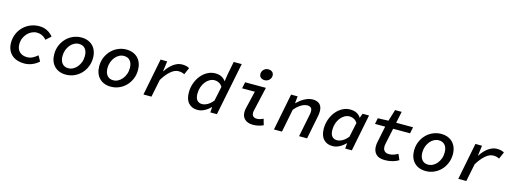

<svg xmlns="http://www.w3.org/2000/svg" viewBox="-8 -1596 6616 2474"><g transform="rotate(15 3300.0 -359.0)"><path d="M294 12Q246 12 204 -1.5Q162 -15 131 -42Q100 -69 82 -109.5Q64 -150 64 -204Q64 -271 88.5 -326Q113 -381 154 -420.5Q195 -460 249 -481.5Q303 -503 362 -503Q427 -503 474.5 -476Q522 -449 548 -414L482 -354Q431 -415 352 -415Q319 -415 286.5 -399.5Q254 -384 228.5 -357Q203 -330 187.5 -293Q172 -256 172 -214Q172 -179 182.5 -153Q193 -127 211.5 -110Q230 -93 255.5 -84.5Q281 -76 310 -76Q350 -76 384 -93.5Q418 -111 449 -138L489 -65Q451 -30 401 -9Q351 12 294 12Z M852 12Q802 12 763 -3.5Q724 -19 696.5 -47.5Q669 -76 654.5 -116Q640 -156 640 -205Q640 -271 663.5 -325.5Q687 -380 726 -419.5Q765 -459 816.5 -481Q868 -503 924 -503Q973 -503 1012.5 -487.5Q1052 -472 1079.5 -443.5Q1107 -415 1121.5 -375Q1136 -335 1136 -286Q1136 -221 1112.5 -166Q1089 -111 1050 -71.5Q1011 -32 959.5 -10Q908 12 852 12ZM860 -76Q893 -76 923 -91.5Q953 -107 976.5 -135Q1000 -163 1014 -200.5Q1028 -238 1028 -282Q1028 -345 998.5 -380Q969 -415 916 -415Q883 -415 853 -399.5Q823 -384 800 -356Q777 -328 763 -290.5Q749 -253 749 -210Q749 -147 778.5 -111.5Q808 -76 860 -76Z M1452 12Q1402 12 1363 -3.5Q1324 -19 1296.5 -47.5Q1269 -76 1254.5 -116Q1240 -156 1240 -205Q1240 -271 1263.5 -325.5Q1287 -380 1326 -419.5Q1365 -459 1416.5 -481Q1468 -503 1524 -503Q1573 -503 1612.5 -487.5Q1652 -472 1679.5 -443.5Q1707 -415 1721.5 -375Q1736 -335 1736 -286Q1736 -221 1712.5 -166Q1689 -111 1650 -71.5Q1611 -32 1559.5 -10Q1508 12 1452 12ZM1460 -76Q1493 -76 1523 -91.5Q1553 -107 1576.5 -135Q1600 -163 1614 -200.5Q1628 -238 1628 -282Q1628 -345 1598.5 -380Q1569 -415 1516 -415Q1483 -415 1453 -399.5Q1423 -384 1400 -356Q1377 -328 1363 -290.5Q1349 -253 1349 -210Q1349 -147 1378.5 -111.5Q1408 -76 1460 -76Z M1885 0 1982 -492 2070 -491 2052 -356H2056Q2076 -388 2100.5 -415Q2125 -442 2152 -461.5Q2179 -481 2208 -492Q2237 -503 2267 -503Q2299 -503 2324 -497Q2349 -491 2365 -480L2325 -388Q2291 -407 2247 -407Q2193 -407 2140 -360.5Q2087 -314 2040 -236L1992 0Z M2607 12Q2532 12 2487.5 -36.5Q2443 -85 2443 -177Q2443 -244 2464.5 -303Q2486 -362 2522.5 -406.5Q2559 -451 2607.5 -477Q2656 -503 2710 -503Q2761 -503 2795 -485Q2829 -467 2849 -438H2852L2866 -532L2900 -706H3007L2865 0H2777L2782 -71H2778Q2741 -33 2696.5 -10.5Q2652 12 2607 12ZM2645 -76Q2679 -76 2717 -97Q2755 -118 2790 -162L2830 -355Q2810 -387 2782.5 -401Q2755 -415 2727 -415Q2691 -415 2659.5 -397Q2628 -379 2604.5 -348.5Q2581 -318 2567.5 -277.5Q2554 -237 2554 -192Q2554 -132 2578.5 -104Q2603 -76 2645 -76Z M3344 12Q3279 12 3239.5 -22.5Q3200 -57 3200 -120Q3200 -134 3202 -147.5Q3204 -161 3208 -177L3262 -406H3092L3110 -491H3387L3314 -170Q3310 -157 3310 -141Q3310 -106 3328.5 -91Q3347 -76 3376 -76Q3397 -76 3417 -82Q3437 -88 3462 -99L3485 -18Q3453 -4 3420.5 4Q3388 12 3344 12ZM3344 -582Q3315 -582 3293.5 -598.5Q3272 -615 3272 -648Q3272 -664 3278.5 -679Q3285 -694 3296.5 -705.5Q3308 -717 3323.5 -723.5Q3339 -730 3357 -730Q3389 -730 3409.5 -713Q3430 -696 3430 -664Q3430 -647 3423 -632Q3416 -617 3404.5 -606Q3393 -595 3377.5 -588.5Q3362 -582 3344 -582Z M3626 0 3723 -491H3810L3801 -399H3805Q3825 -419 3848.5 -437.5Q3872 -456 3898.5 -470.5Q3925 -485 3953 -494Q3981 -503 4010 -503Q4074 -503 4105.5 -470.5Q4137 -438 4137 -379Q4137 -341 4128 -302L4068 0H3961L4019 -289Q4023 -306 4025 -320.5Q4027 -335 4027 -349Q4027 -411 3963 -411Q3923 -411 3879.5 -384.5Q3836 -358 3794 -308L3733 0Z M4408 12Q4333 12 4288 -36.5Q4243 -85 4243 -177Q4243 -244 4264.5 -303Q4286 -362 4322.5 -406.5Q4359 -451 4407.5 -477Q4456 -503 4510 -503Q4561 -503 4597 -484.5Q4633 -466 4652 -434H4656L4677 -491H4763L4665 0H4577L4582 -71H4578Q4541 -33 4497 -10.5Q4453 12 4408 12ZM4445 -76Q4479 -76 4517 -97Q4555 -118 4590 -162L4631 -355Q4611 -387 4583 -401Q4555 -415 4527 -415Q4491 -415 4459.5 -397Q4428 -379 4404.5 -348.5Q4381 -318 4367.5 -277.5Q4354 -237 4354 -192Q4354 -132 4378.5 -104Q4403 -76 4445 -76Z M5108 12Q5025 12 4987.5 -27.5Q4950 -67 4950 -132Q4950 -148 4952 -163Q4954 -178 4958 -197L5001 -406H4865L4881 -486L5022 -491L5069 -645H5157L5125 -491H5350L5333 -406H5107L5063 -198Q5060 -184 5059 -175Q5058 -166 5058 -157Q5058 -115 5080.5 -95.5Q5103 -76 5139 -76Q5173 -76 5203 -87Q5233 -98 5257 -112L5290 -36Q5258 -15 5210 -1.5Q5162 12 5108 12Z M5652 12Q5602 12 5563 -3.5Q5524 -19 5496.5 -47.5Q5469 -76 5454.5 -116Q5440 -156 5440 -205Q5440 -271 5463.5 -325.5Q5487 -380 5526 -419.5Q5565 -459 5616.5 -481Q5668 -503 5724 -503Q5773 -503 5812.5 -487.5Q5852 -472 5879.5 -443.5Q5907 -415 5921.5 -375Q5936 -335 5936 -286Q5936 -221 5912.5 -166Q5889 -111 5850 -71.5Q5811 -32 5759.5 -10Q5708 12 5652 12ZM5660 -76Q5693 -76 5723 -91.5Q5753 -107 5776.5 -135Q5800 -163 5814 -200.5Q5828 -238 5828 -282Q5828 -345 5798.5 -380Q5769 -415 5716 -415Q5683 -415 5653 -399.5Q5623 -384 5600 -356Q5577 -328 5563 -290.5Q5549 -253 5549 -210Q5549 -147 5578.5 -111.5Q5608 -76 5660 -76Z M6085 0 6182 -492 6270 -491 6252 -356H6256Q6276 -388 6300.5 -415Q6325 -442 6352 -461.5Q6379 -481 6408 -492Q6437 -503 6467 -503Q6499 -503 6524 -497Q6549 -491 6565 -480L6525 -388Q6491 -407 6447 -407Q6393 -407 6340 -360.5Q6287 -314 6240 -236L6192 0Z"/></g></svg>

Font: Source Code Pro Semibold
Style: Italic
Weight: 600
Italic angle: -11°
Monospace: yes
Designer: Paul D. Hunt, Teo Tuominen
Foundry: Adobe Systems Incorporated
Version: Version 1.050;PS 1.000;hotconv 16.6.51;makeotf.lib2.5.65220